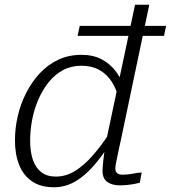

<svg xmlns="http://www.w3.org/2000/svg" viewBox="-20 -778 720 809"><path d="M508 -391Q496 -439 470.5 -474Q445 -509 408.5 -528Q372 -547 324 -547Q270 -547 226 -526.5Q182 -506 148 -469.5Q114 -433 90.5 -387Q67 -341 55 -289.5Q43 -238 43 -186Q43 -127 61 -82.5Q79 -38 115.5 -13.5Q152 11 207 11Q255 11 296.5 -13Q338 -37 376 -81Q414 -125 450 -183L442 -218Q406 -163 370 -122Q334 -81 296 -57.5Q258 -34 215 -34Q178 -34 154 -52.5Q130 -71 118.5 -105Q107 -139 107 -185Q107 -229 115.5 -273.5Q124 -318 141.5 -358.5Q159 -399 185 -431.5Q211 -464 245.5 -482.5Q280 -501 323 -501Q366 -501 398 -483.5Q430 -466 451 -433.5Q472 -401 482 -356ZM316 -669 307 -627H671L680 -669ZM549 -758 423 -164V-159Q418 -128 415 -99.5Q412 -71 412 -58Q412 -26 432 -11.5Q452 3 485 3Q501 3 515.5 1.5Q530 0 544 -2.5Q558 -5 569 -8L577 -51Q562 -51 541 -46.5Q520 -42 496 -42Q482 -42 474 -48Q466 -54 466 -68Q466 -76 469 -92Q472 -108 477.5 -134Q483 -160 491 -196L609 -758Z"/></svg>

Font: Roboto Serif ExtraLight
Style: Italic
Weight: 250
Italic angle: -10°
Designer: Greg Gazdowicz
Foundry: Commercial Type
Version: Version 1.008